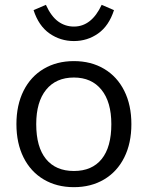

<svg xmlns="http://www.w3.org/2000/svg" viewBox="-20 -768 612 795"><path d="M48 -254Q48 -333 77.5 -392Q107 -451 161 -483Q215 -515 286 -515Q357 -515 411 -483Q465 -451 494.5 -392Q524 -333 524 -254Q524 -175 494.5 -116Q465 -57 411 -25Q357 7 286 7Q215 7 161 -25Q107 -57 77.5 -116Q48 -175 48 -254ZM441 -254Q441 -346 400 -396.5Q359 -447 286 -447Q212 -447 171 -396.5Q130 -346 130 -254Q130 -159 170.5 -109.5Q211 -60 286 -60Q361 -60 401 -109.5Q441 -159 441 -254ZM119 -726 170 -748Q192 -700 221 -679Q250 -658 286 -658Q359 -658 401 -748L452 -726Q431 -661 386.5 -629.5Q342 -598 286 -598Q230 -598 185 -629.5Q140 -661 119 -726Z"/></svg>

Font: Muli
Style: Regular
Weight: 400
Designer: Vernon Adams
Foundry: Vernon Adams
Version: Version 2.000